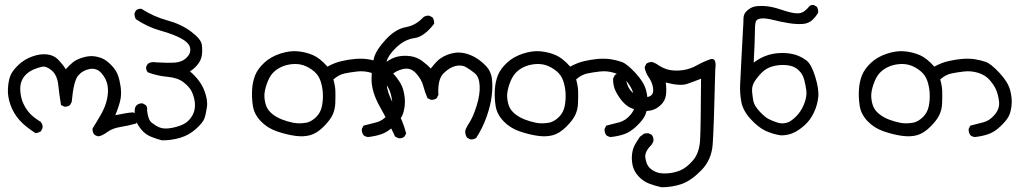

<svg xmlns="http://www.w3.org/2000/svg" viewBox="-20 -460 4188 791"><path d="M386.7 101.6Q376 100.6 368.2 93.8Q360.4 85 361.3 69.3Q379.9 40 397 9.8Q414.1 -20.5 420.9 -51.3Q427.7 -82 422.9 -108.9Q418 -135.7 398.4 -158.2Q378.9 -180.7 350.1 -175.8Q321.3 -170.9 302.2 -148.9Q283.2 -127 275.4 -40L268.6 -27.3Q258.8 -19.5 245.1 -20.5L231.4 -27.3Q224.6 -67.4 220.2 -108.9Q215.8 -150.4 193.4 -169.4Q170.9 -188.5 153.8 -185.1Q136.7 -181.6 119.6 -174.3Q102.5 -167 89.4 -155.3Q76.2 -143.6 68.8 -125.5Q61.5 -107.4 64 -81.5Q66.4 -55.7 75.2 -35.6Q84 -15.6 99.1 2.9Q114.3 21.5 147.5 42Q157.2 52.7 155.3 67.4L148.4 81.1Q138.7 86.9 127 88.9Q84 61.5 60.1 34.7Q36.1 7.8 23.4 -27.3Q10.7 -62.5 12.7 -94.7Q14.6 -127 22.5 -147.5Q30.3 -168 55.2 -191.9Q80.1 -215.8 113.3 -227.5Q146.5 -239.3 174.8 -235.8Q203.1 -232.4 221.7 -212.4Q240.2 -192.4 251 -174.8Q265.6 -191.4 280.8 -203.6Q295.9 -215.8 322.8 -223.6Q349.6 -231.4 372.6 -227.5Q395.5 -223.6 410.2 -214.8Q424.8 -206.1 441.4 -188.5Q458 -170.9 465.3 -151.4Q472.7 -131.8 476.6 -105.5Q480.5 -79.1 477.1 -55.2Q473.6 -31.2 455.1 14.6Q476.6 10.7 493.7 7.3Q510.7 3.9 528.3 2.9L541 9.8Q550.8 19.5 547.9 36.1L541 48.8Q509.8 57.6 476.6 63Q443.4 68.4 422.9 83.5Q402.3 98.6 386.7 101.6Z M647.5 118.2Q624 112.3 601.6 103Q579.1 93.8 563 74.7Q546.9 55.7 540 36.1Q533.2 16.6 535.2 -8.8Q536.1 -19.5 543 -26.4Q552.7 -35.2 567.4 -34.2L580.1 -27.3Q587.9 -19.5 585.9 -5.9Q589.8 33.2 605 45.4Q620.1 57.6 636.2 64.5Q652.3 71.3 674.8 68.8Q697.3 66.4 722.2 57.6Q747.1 48.8 761.7 31.2Q776.4 13.7 780.8 -5.4Q785.2 -24.4 781.7 -44.9Q778.3 -65.4 769.5 -83.5Q760.7 -101.6 736.8 -120.6Q712.9 -139.6 669.9 -143.6Q627 -147.5 588.9 -162.1Q581.1 -170.9 582 -184.6L588.9 -197.3Q603.5 -207 624 -203.1Q669.9 -200.2 700.2 -202.1Q730.5 -204.1 749 -222.7Q767.6 -241.2 763.2 -262.7Q758.8 -284.2 726.1 -301.8Q693.4 -319.3 640.6 -334Q587.9 -348.6 540 -380.9Q533.2 -391.6 534.2 -405.3L540 -417Q548.8 -424.8 562.5 -423.8Q612.3 -391.6 669.4 -376Q726.6 -360.4 767.6 -329.6Q808.6 -298.8 811.5 -275.4Q814.5 -252 811.5 -231.9Q808.6 -211.9 794.4 -194.3Q780.3 -176.8 762.7 -166Q804.7 -129.9 820.8 -89.4Q836.9 -48.8 832.5 -18.6Q828.1 11.7 821.8 28.8Q815.4 45.9 787.1 71.3Q758.8 96.7 723.1 107.4Q687.5 118.2 647.5 118.2Z M1496.1 104.5Q1485.4 103.5 1477.5 96.7Q1469.7 85.9 1470.7 71.3L1477.5 57.6Q1504.9 50.8 1531.2 43.9Q1557.6 37.1 1578.6 11.7Q1599.6 -13.7 1595.7 -43Q1591.8 -72.3 1583.5 -90.8Q1575.2 -109.4 1557.6 -129.9Q1540 -150.4 1510.7 -159.7Q1481.4 -168.9 1451.7 -165.5Q1421.9 -162.1 1398.9 -157.2Q1376 -152.3 1353.5 -132.8Q1361.3 -105.5 1361.8 -82.5Q1362.3 -59.6 1361.3 -34.7Q1360.4 -9.8 1350.6 12.2Q1340.8 34.2 1313.5 61.5Q1286.1 88.9 1258.8 96.7Q1231.4 104.5 1195.8 99.6Q1160.2 94.7 1120.6 81.1Q1081.1 67.4 1054.2 39.1Q1027.3 10.7 1022 -22.9Q1016.6 -56.6 1018.6 -89.8Q1020.5 -123 1031.2 -149.9Q1042 -176.8 1068.8 -201.7Q1095.7 -226.6 1135.3 -239.3Q1174.8 -252 1208 -248.5Q1241.2 -245.1 1269.5 -232.9Q1297.9 -220.7 1329.1 -185.5Q1357.4 -201.2 1386.2 -208Q1415 -214.8 1443.8 -217.3Q1472.7 -219.7 1497.1 -215.8Q1521.5 -211.9 1542 -204.6Q1562.5 -197.3 1597.7 -159.7Q1632.8 -122.1 1641.6 -88.4Q1650.4 -54.7 1647.5 -26.4Q1644.5 2 1635.7 19Q1627 36.1 1602.1 60.1Q1577.1 84 1551.3 92.8Q1525.4 101.6 1496.1 104.5ZM1245.1 44.9Q1265.6 39.1 1283.2 21.5Q1300.8 3.9 1306.2 -22Q1311.5 -47.9 1310.1 -75.2Q1308.6 -102.5 1300.3 -127Q1292 -151.4 1272 -167.5Q1252 -183.6 1230.5 -190.9Q1209 -198.2 1183.6 -195.8Q1158.2 -193.4 1137.7 -183.6Q1117.2 -173.8 1103 -158.2Q1088.9 -142.6 1078.6 -112.8Q1068.4 -83 1069.3 -62Q1070.3 -41 1077.1 -22.9Q1084 -4.9 1101.6 9.3Q1119.1 23.4 1141.6 32.2Q1164.1 41 1189 45.9Q1213.9 50.8 1245.1 44.9Z M1918 114.3 1904.3 107.4Q1896.5 95.7 1896.5 81.1Q1897.5 70.3 1913.6 45.4Q1929.7 20.5 1943.8 -24.9Q1958 -70.3 1956.1 -106.9Q1954.1 -143.6 1936 -158.2Q1918 -172.9 1900.4 -183.1Q1882.8 -193.4 1858.4 -188.5Q1834 -183.6 1808.1 -158.7Q1782.2 -133.8 1786.1 -69.3L1779.3 -55.7Q1769.5 -47.9 1754.9 -48.8L1741.2 -55.7Q1730.5 -80.1 1723.6 -106.4Q1716.8 -132.8 1694.3 -157.7Q1671.9 -182.6 1641.1 -175.8Q1610.4 -168.9 1589.4 -148.4Q1568.4 -127.9 1575.7 -94.2Q1583 -60.5 1611.3 -12.2Q1639.6 36.1 1653.3 89.8L1646.5 102.5Q1636.7 111.3 1621.1 109.4L1607.4 102.5Q1579.1 40 1544.4 -21.5Q1509.8 -83 1510.7 -136.7Q1511.7 -190.4 1521.5 -223.6Q1531.2 -256.8 1570.8 -298.8Q1610.4 -340.8 1651.9 -348.1Q1693.4 -355.5 1723.6 -388.7Q1733.4 -396.5 1748 -395.5L1761.7 -388.7Q1769.5 -377 1768.6 -362.3Q1727.5 -308.6 1688 -303.2Q1648.4 -297.9 1614.3 -266.1Q1580.1 -234.4 1572.3 -205.1Q1594.7 -221.7 1619.6 -227.1Q1644.5 -232.4 1671.4 -228.5Q1698.2 -224.6 1719.7 -208.5Q1741.2 -192.4 1754.9 -177.7Q1778.3 -208 1793 -218.3Q1807.6 -228.5 1822.8 -234.4Q1837.9 -240.2 1855.5 -242.7Q1873 -245.1 1893.6 -240.7Q1914.1 -236.3 1935.1 -225.1Q1956.1 -213.9 1979 -191.4Q2002 -168.9 2006.3 -137.2Q2010.7 -105.5 2005.9 -65.4Q2001 -25.4 1984.9 20.5Q1968.8 66.4 1942.4 107.4Q1933.6 115.2 1918 114.3Z M2496.1 104.5Q2485.4 103.5 2477.5 96.7Q2469.7 85.9 2470.7 71.3L2477.5 57.6Q2504.9 50.8 2531.2 43.9Q2557.6 37.1 2578.6 11.7Q2599.6 -13.7 2595.7 -43Q2591.8 -72.3 2583.5 -90.8Q2575.2 -109.4 2557.6 -129.9Q2540 -150.4 2510.7 -159.7Q2481.4 -168.9 2451.7 -165.5Q2421.9 -162.1 2398.9 -157.2Q2376 -152.3 2353.5 -132.8Q2361.3 -105.5 2361.8 -82.5Q2362.3 -59.6 2361.3 -34.7Q2360.4 -9.8 2350.6 12.2Q2340.8 34.2 2313.5 61.5Q2286.1 88.9 2258.8 96.7Q2231.4 104.5 2195.8 99.6Q2160.2 94.7 2120.6 81.1Q2081.1 67.4 2054.2 39.1Q2027.3 10.7 2022 -22.9Q2016.6 -56.6 2018.6 -89.8Q2020.5 -123 2031.2 -149.9Q2042 -176.8 2068.8 -201.7Q2095.7 -226.6 2135.3 -239.3Q2174.8 -252 2208 -248.5Q2241.2 -245.1 2269.5 -232.9Q2297.9 -220.7 2329.1 -185.5Q2357.4 -201.2 2386.2 -208Q2415 -214.8 2443.8 -217.3Q2472.7 -219.7 2497.1 -215.8Q2521.5 -211.9 2542 -204.6Q2562.5 -197.3 2597.7 -159.7Q2632.8 -122.1 2641.6 -88.4Q2650.4 -54.7 2647.5 -26.4Q2644.5 2 2635.7 19Q2627 36.1 2602.1 60.1Q2577.1 84 2551.3 92.8Q2525.4 101.6 2496.1 104.5ZM2245.1 44.9Q2265.6 39.1 2283.2 21.5Q2300.8 3.9 2306.2 -22Q2311.5 -47.9 2310.1 -75.2Q2308.6 -102.5 2300.3 -127Q2292 -151.4 2272 -167.5Q2252 -183.6 2230.5 -190.9Q2209 -198.2 2183.6 -195.8Q2158.2 -193.4 2137.7 -183.6Q2117.2 -173.8 2103 -158.2Q2088.9 -142.6 2078.6 -112.8Q2068.4 -83 2069.3 -62Q2070.3 -41 2077.1 -22.9Q2084 -4.9 2101.6 9.3Q2119.1 23.4 2141.6 32.2Q2164.1 41 2189 45.9Q2213.9 50.8 2245.1 44.9Z M2705.1 311.5Q2678.7 305.7 2654.3 296.4Q2629.9 287.1 2610.8 266.6Q2591.8 246.1 2586.4 221.7Q2581.1 197.3 2584 174.3Q2586.9 151.4 2596.2 135.3Q2605.5 119.1 2616.2 103.5L2634.8 89.8L2651.4 88.9L2665 95.7Q2673.8 106.4 2671.9 122.1L2665 135.7Q2634.8 165 2638.7 189.9Q2642.6 214.8 2652.3 227.1Q2662.1 239.3 2680.2 247.6Q2698.2 255.9 2727.1 254.4Q2755.9 252.9 2782.2 242.2Q2808.6 231.4 2835 200.7Q2861.3 169.9 2864.3 116.2Q2867.2 62.5 2868.2 -135.7Q2838.9 -124 2810.5 -114.3Q2782.2 -104.5 2722.7 -120.1Q2726.6 -92.8 2723.6 -68.8Q2720.7 -44.9 2702.6 -27.8Q2684.6 -10.7 2665 -5.9Q2645.5 -1 2623.5 -3.4Q2601.6 -5.9 2581.5 -14.2Q2561.5 -22.5 2544.9 -41.5Q2528.3 -60.5 2516.6 -84Q2504.9 -107.4 2505.9 -136.7L2512.7 -150.4Q2523.4 -159.2 2539.1 -157.2L2552.7 -150.4Q2558.6 -129.9 2564.9 -110.4Q2571.3 -90.8 2591.8 -73.7Q2612.3 -56.6 2636.2 -58.6Q2660.2 -60.5 2667 -71.8Q2673.8 -83 2669.4 -103.5Q2665 -124 2652.3 -142.1Q2639.6 -160.2 2635.7 -182.6L2642.6 -197.3Q2654.3 -206.1 2668.9 -204.1L2683.6 -197.3Q2713.9 -175.8 2740.2 -171.4Q2766.6 -167 2795.4 -171.4Q2824.2 -175.8 2851.1 -190.9Q2877.9 -206.1 2906.2 -215.8Q2933.6 -224.6 2926.8 -174.8Q2920.9 73.2 2916 136.2Q2911.1 199.2 2868.7 242.2Q2826.2 285.2 2787.6 298.3Q2749 311.5 2705.1 311.5Z M3197.3 97.7Q3164.1 92.8 3134.3 79.1Q3104.5 65.4 3072.3 30.3Q3040 -4.9 3033.7 -42.5Q3027.3 -80.1 3029.3 -113.3Q3031.2 -146.5 3034.7 -220.7Q3038.1 -294.9 3040.5 -330.6Q3043 -366.2 3043 -384.3Q3043 -402.3 3056.6 -415Q3070.3 -427.7 3085 -432.1Q3099.6 -436.5 3129.4 -435.1Q3159.2 -433.6 3197.8 -420.4Q3236.3 -407.2 3258.3 -405.3Q3280.3 -403.3 3293.9 -414.1Q3307.6 -424.8 3313 -432.6Q3318.4 -440.4 3332 -439.5L3344.7 -432.6Q3351.6 -422.9 3350.6 -408.2Q3343.8 -394.5 3328.1 -378.9Q3312.5 -363.3 3287.1 -361.3Q3261.7 -359.4 3229 -364.7Q3196.3 -370.1 3165.5 -377.9Q3134.8 -385.7 3115.2 -383.8Q3095.7 -381.8 3092.8 -367.7Q3089.8 -353.5 3089.8 -321.8Q3089.8 -290 3085 -202.1Q3115.2 -224.6 3145 -233.4Q3174.8 -242.2 3205.1 -241.7Q3235.4 -241.2 3258.3 -233.9Q3281.2 -226.6 3301.8 -211.4Q3322.3 -196.3 3338.4 -144.5Q3354.5 -92.8 3351.1 -60.1Q3347.7 -27.3 3333 3.9Q3318.4 35.2 3293.5 57.1Q3268.6 79.1 3246.1 88.4Q3223.6 97.7 3197.3 97.7ZM3231.4 42Q3252.9 29.3 3269.5 8.8Q3286.1 -11.7 3295.4 -38.6Q3304.7 -65.4 3301.8 -87.9Q3298.8 -110.4 3293 -132.3Q3287.1 -154.3 3271.5 -169.4Q3255.9 -184.6 3236.3 -189Q3216.8 -193.4 3193.8 -191.9Q3170.9 -190.4 3149.9 -182.1Q3128.9 -173.8 3109.4 -151.4Q3089.8 -128.9 3083.5 -114.3Q3077.1 -99.6 3078.6 -81.5Q3080.1 -63.5 3083.5 -44.4Q3086.9 -25.4 3108.4 -2Q3129.9 21.5 3145.5 29.8Q3161.1 38.1 3184.1 45.4Q3207 52.7 3231.4 42Z M3996.1 104.5Q3985.4 103.5 3977.5 96.7Q3969.7 85.9 3970.7 71.3L3977.5 57.6Q4004.9 50.8 4031.2 43.9Q4057.6 37.1 4078.6 11.7Q4099.6 -13.7 4095.7 -43Q4091.8 -72.3 4083.5 -90.8Q4075.2 -109.4 4057.6 -129.9Q4040 -150.4 4010.7 -159.7Q3981.4 -168.9 3951.7 -165.5Q3921.9 -162.1 3898.9 -157.2Q3876 -152.3 3853.5 -132.8Q3861.3 -105.5 3861.8 -82.5Q3862.3 -59.6 3861.3 -34.7Q3860.4 -9.8 3850.6 12.2Q3840.8 34.2 3813.5 61.5Q3786.1 88.9 3758.8 96.7Q3731.4 104.5 3695.8 99.6Q3660.2 94.7 3620.6 81.1Q3581.1 67.4 3554.2 39.1Q3527.3 10.7 3522 -22.9Q3516.6 -56.6 3518.6 -89.8Q3520.5 -123 3531.2 -149.9Q3542 -176.8 3568.8 -201.7Q3595.7 -226.6 3635.3 -239.3Q3674.8 -252 3708 -248.5Q3741.2 -245.1 3769.5 -232.9Q3797.9 -220.7 3829.1 -185.5Q3857.4 -201.2 3886.2 -208Q3915 -214.8 3943.8 -217.3Q3972.7 -219.7 3997.1 -215.8Q4021.5 -211.9 4042 -204.6Q4062.5 -197.3 4097.7 -159.7Q4132.8 -122.1 4141.6 -88.4Q4150.4 -54.7 4147.5 -26.4Q4144.5 2 4135.7 19Q4127 36.1 4102.1 60.1Q4077.1 84 4051.3 92.8Q4025.4 101.6 3996.1 104.5ZM3745.1 44.9Q3765.6 39.1 3783.2 21.5Q3800.8 3.9 3806.2 -22Q3811.5 -47.9 3810.1 -75.2Q3808.6 -102.5 3800.3 -127Q3792 -151.4 3772 -167.5Q3752 -183.6 3730.5 -190.9Q3709 -198.2 3683.6 -195.8Q3658.2 -193.4 3637.7 -183.6Q3617.2 -173.8 3603 -158.2Q3588.9 -142.6 3578.6 -112.8Q3568.4 -83 3569.3 -62Q3570.3 -41 3577.1 -22.9Q3584 -4.9 3601.6 9.3Q3619.1 23.4 3641.6 32.2Q3664.1 41 3689 45.9Q3713.9 50.8 3745.1 44.9Z"/></svg>

Font: JasonHandwriting2
Style: Regular
Weight: 400
Version: Version 1.05.10